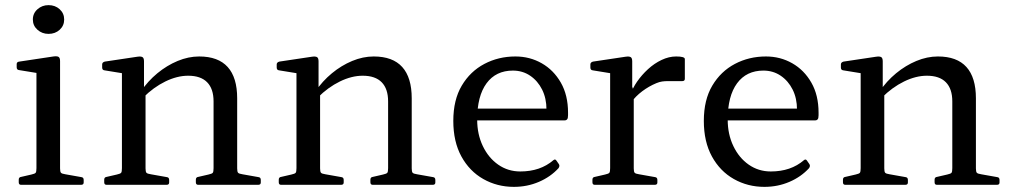

<svg xmlns="http://www.w3.org/2000/svg" viewBox="-20 -720 3931 748"><path d="M169 -588Q144 -588 126 -604Q108 -620 108 -644Q108 -668 126 -684Q144 -700 169 -700Q195 -700 212.5 -684Q230 -668 230 -644Q230 -620 212.5 -604Q195 -588 169 -588ZM122 0V-317H214V0ZM62 0Q53 0 53 -10V-20Q53 -30 63 -31L102 -40Q116 -43 119 -47Q122 -51 122 -65V-180H214V-64Q214 -51 217.5 -47Q221 -43 235 -41L297 -30Q306 -29 306 -19V-9Q306 0 296 0ZM122 -317V-463L140 -433L54 -447Q45 -448 45 -458V-470Q45 -479 55 -480L188 -500Q202 -502 208 -498.5Q214 -495 214 -482V-317Z M812 -325Q812 -374 787 -399.5Q762 -425 713 -425Q670 -425 624 -402.5Q578 -380 538 -340L529 -364Q556 -404 593 -434.5Q630 -465 672 -482.5Q714 -500 756 -500Q830 -500 867 -459Q904 -418 904 -337V0H812ZM455 0V-316H547V0ZM395 0Q386 0 386 -10V-20Q386 -30 396 -31L435 -40Q449 -43 452 -47Q455 -51 455 -65V-180H547V-64Q547 -51 550.5 -47Q554 -43 568 -41L630 -30Q639 -29 639 -19V-9Q639 0 629 0ZM752 0Q743 0 743 -10V-20Q743 -30 753 -31L792 -40Q806 -43 809 -47Q812 -51 812 -65V-180H904V-64Q904 -51 907.5 -47Q911 -43 925 -41L987 -30Q996 -29 996 -19V-9Q996 0 986 0ZM455 -316V-462L473 -432L387 -446Q378 -447 378 -457V-469Q378 -477 388 -480L515 -499Q529 -501 535 -497.5Q541 -494 541 -481V-382L547 -365V-316Z M1492 -325Q1492 -374 1467 -399.5Q1442 -425 1393 -425Q1350 -425 1304 -402.5Q1258 -380 1218 -340L1209 -364Q1236 -404 1273 -434.5Q1310 -465 1352 -482.5Q1394 -500 1436 -500Q1510 -500 1547 -459Q1584 -418 1584 -337V0H1492ZM1135 0V-316H1227V0ZM1075 0Q1066 0 1066 -10V-20Q1066 -30 1076 -31L1115 -40Q1129 -43 1132 -47Q1135 -51 1135 -65V-180H1227V-64Q1227 -51 1230.5 -47Q1234 -43 1248 -41L1310 -30Q1319 -29 1319 -19V-9Q1319 0 1309 0ZM1432 0Q1423 0 1423 -10V-20Q1423 -30 1433 -31L1472 -40Q1486 -43 1489 -47Q1492 -51 1492 -65V-180H1584V-64Q1584 -51 1587.5 -47Q1591 -43 1605 -41L1667 -30Q1676 -29 1676 -19V-9Q1676 0 1666 0ZM1135 -316V-462L1153 -432L1067 -446Q1058 -447 1058 -457V-469Q1058 -477 1068 -480L1195 -499Q1209 -501 1215 -497.5Q1221 -494 1221 -481V-382L1227 -365V-316Z M1982 8Q1917 8 1863 -22.5Q1809 -53 1777.5 -110.5Q1746 -168 1746 -249Q1746 -331 1779 -386.5Q1812 -442 1867 -471Q1922 -500 1988 -500Q2044 -500 2090.5 -473.5Q2137 -447 2165 -398Q2193 -349 2193 -281Q2193 -277 2193 -271Q2193 -265 2192 -260Q2189 -251 2180 -251H1825V-297H2132L2109 -275Q2109 -280 2109 -284.5Q2109 -289 2109 -293Q2109 -337 2092 -371Q2075 -405 2045.5 -425Q2016 -445 1978 -445Q1912 -445 1875.5 -395.5Q1839 -346 1839 -254Q1839 -197 1861 -151Q1883 -105 1921 -78.5Q1959 -52 2007 -52Q2085 -52 2136 -96Q2143 -102 2148 -94L2157 -81Q2162 -74 2156 -65Q2125 -31 2079.5 -11.5Q2034 8 1982 8Z M2357 0V-316H2449V0ZM2648 -413Q2648 -404 2638 -404H2582Q2570 -404 2559.5 -402.5Q2549 -401 2537 -396Q2508 -384 2482 -364.5Q2456 -345 2439 -321L2436 -350Q2444 -376 2462 -402Q2480 -428 2504.5 -450.5Q2529 -473 2557.5 -486.5Q2586 -500 2614 -500Q2648 -500 2648 -490ZM2297 0Q2288 0 2288 -10V-20Q2288 -30 2298 -31L2337 -40Q2351 -43 2354 -47Q2357 -51 2357 -65V-180H2449V-64Q2449 -51 2452.5 -47Q2456 -43 2470 -41L2532 -30Q2541 -29 2541 -19V-9Q2541 0 2531 0ZM2357 -316V-462L2375 -432L2289 -446Q2280 -447 2280 -457V-469Q2280 -477 2290 -480L2417 -499Q2431 -501 2437 -497.5Q2443 -494 2443 -481V-382L2449 -365V-316Z M2958 8Q2893 8 2839 -22.5Q2785 -53 2753.5 -110.5Q2722 -168 2722 -249Q2722 -331 2755 -386.5Q2788 -442 2843 -471Q2898 -500 2964 -500Q3020 -500 3066.5 -473.5Q3113 -447 3141 -398Q3169 -349 3169 -281Q3169 -277 3169 -271Q3169 -265 3168 -260Q3165 -251 3156 -251H2801V-297H3108L3085 -275Q3085 -280 3085 -284.5Q3085 -289 3085 -293Q3085 -337 3068 -371Q3051 -405 3021.5 -425Q2992 -445 2954 -445Q2888 -445 2851.5 -395.5Q2815 -346 2815 -254Q2815 -197 2837 -151Q2859 -105 2897 -78.5Q2935 -52 2983 -52Q3061 -52 3112 -96Q3119 -102 3124 -94L3133 -81Q3138 -74 3132 -65Q3101 -31 3055.5 -11.5Q3010 8 2958 8Z M3690 -325Q3690 -374 3665 -399.5Q3640 -425 3591 -425Q3548 -425 3502 -402.5Q3456 -380 3416 -340L3407 -364Q3434 -404 3471 -434.5Q3508 -465 3550 -482.5Q3592 -500 3634 -500Q3708 -500 3745 -459Q3782 -418 3782 -337V0H3690ZM3333 0V-316H3425V0ZM3273 0Q3264 0 3264 -10V-20Q3264 -30 3274 -31L3313 -40Q3327 -43 3330 -47Q3333 -51 3333 -65V-180H3425V-64Q3425 -51 3428.5 -47Q3432 -43 3446 -41L3508 -30Q3517 -29 3517 -19V-9Q3517 0 3507 0ZM3630 0Q3621 0 3621 -10V-20Q3621 -30 3631 -31L3670 -40Q3684 -43 3687 -47Q3690 -51 3690 -65V-180H3782V-64Q3782 -51 3785.5 -47Q3789 -43 3803 -41L3865 -30Q3874 -29 3874 -19V-9Q3874 0 3864 0ZM3333 -316V-462L3351 -432L3265 -446Q3256 -447 3256 -457V-469Q3256 -477 3266 -480L3393 -499Q3407 -501 3413 -497.5Q3419 -494 3419 -481V-382L3425 -365V-316Z"/></svg>

Font: Hahmlet
Style: Regular
Weight: 400
Designer: Minjoo Ham & Mark Frömberg
Foundry: hypertype
Version: Version 1.001; ttfautohint (v1.8.3)